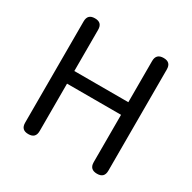

<svg xmlns="http://www.w3.org/2000/svg" viewBox="-162 -893 1052 1053"><g transform="rotate(30 364.0 -366.5)"><path d="M628 -366V-687C628 -718 613 -733 582 -733C551 -733 535 -718 535 -687V-426H193V-687C193 -718 178 -733 147 -733C116 -733 101 -718 101 -687V-46C101 -15 116 0 147 0C178 0 193 -15 193 -46V-346H364H535V-46C535 -15 551 0 582 0C613 0 628 -15 628 -46V-366Z"/></g></svg>

Font: GenSenRounded2 TW R
Style: Regular
Weight: 400
Version: Version 2.100;PS 2.1;hotconv 16.6.51;makeotf.lib2.5.65220 DE